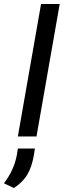

<svg xmlns="http://www.w3.org/2000/svg" viewBox="-57 -688 321 968"><path d="M33 0 150 -668H244L127 0ZM13 260 -37 236Q-12 203 4.5 167.5Q21 132 28 93L33 61H119L114 93Q104 152 81.5 191Q59 230 13 260Z"/></svg>

Font: Gantari Medium
Style: Italic
Weight: 500
Italic angle: -10°
Designer: Anugrah Pasau
Foundry: Lafontype
Version: Version 1.000